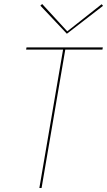

<svg xmlns="http://www.w3.org/2000/svg" viewBox="-20 -936 533 956"><path d="M110 -689H294L176 0H187L305 -689H490L492 -700H112ZM315 -780 190 -916 181 -908 313 -768 493 -907 486 -915Z"/></svg>

Font: Jost* 200 Hairline Italic
Style: Italic
Weight: 100
Italic angle: -10°
Version: Version 3.200; ttfautohint (v0.97) -l 8 -r 50 -G 200 -x 14 -